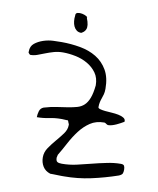

<svg xmlns="http://www.w3.org/2000/svg" viewBox="-86 -835 742 903"><g transform="rotate(10 285.5 -383.5)"><path d="M168 -70.3Q168 -94.7 182.6 -116.2Q197.3 -137.7 214.8 -158.2Q232.4 -178.7 247.1 -198.7Q261.7 -218.8 261.7 -239.3V-244.1Q260.7 -246.1 257.8 -252.9Q255.9 -259.8 253.9 -261.7Q252 -261.7 247.1 -261.7Q242.2 -261.7 236.8 -262.2Q231.4 -262.7 226.6 -262.7Q221.7 -262.7 220.7 -262.7Q192.4 -262.7 164.6 -256.8Q136.7 -251 107.4 -251Q107.4 -264.6 111.8 -279.8Q116.2 -294.9 130.9 -300.8Q163.1 -310.5 191.9 -314.5Q220.7 -318.4 244.1 -322.3Q267.6 -326.2 286.6 -331.5Q305.7 -336.9 319.3 -349.6Q333 -362.3 341.8 -385.3Q350.6 -408.2 354.5 -446.3Q354.5 -481.4 337.4 -505.4Q320.3 -529.3 293.9 -544.4Q267.6 -559.6 236.3 -565.9Q205.1 -572.3 176.8 -572.3Q153.3 -572.3 132.8 -566.4Q112.3 -560.5 93.8 -553.2Q75.2 -545.9 59.1 -540Q43 -534.2 26.4 -534.2Q24.4 -534.2 21.5 -537.6Q18.6 -541 16.6 -543V-548.8Q16.6 -574.2 33.7 -587.9Q50.8 -601.6 74.2 -609.4Q97.7 -617.2 121.6 -618.2Q145.5 -619.1 161.1 -619.1Q206.1 -619.1 250 -611.3Q293.9 -603.5 327.6 -583Q361.3 -562.5 381.8 -527.3Q402.3 -492.2 402.3 -438.5Q402.3 -422.9 399.4 -412.1Q396.5 -401.4 393.1 -392.1Q389.6 -382.8 387.2 -372.1Q384.8 -361.3 384.8 -347.7Q384.8 -342.8 394.5 -339.8Q404.3 -336.9 418.9 -335.4Q433.6 -334 450.7 -333Q467.8 -332 482.4 -329.1Q497.1 -326.2 507.3 -320.3Q517.6 -314.5 517.6 -304.7Q517.6 -303.7 517.6 -302.7L516.6 -300.8Q509.8 -296.9 501 -292Q492.2 -287.1 482.4 -282.7Q472.7 -278.3 462.9 -275.4Q453.1 -272.5 445.3 -272.5Q441.4 -272.5 439 -273.9Q436.5 -275.4 434.1 -276.9Q431.6 -278.3 429.7 -279.8Q427.7 -281.2 423.8 -281.2Q385.7 -281.2 357.9 -262.7Q330.1 -244.1 308.6 -215.8Q287.1 -187.5 269.5 -154.3Q252 -121.1 235.4 -93.8Q235.4 -91.8 233.9 -86.4Q232.4 -81.1 232.4 -80.1Q232.4 -64.5 239.3 -60.1Q246.1 -55.7 260.7 -55.7Q295.9 -55.7 330.6 -63.5Q365.2 -71.3 398.9 -80.1Q432.6 -88.9 466.8 -95.7Q502 -103.5 535.2 -103.5Q547.9 -103.5 551.3 -96.7Q554.7 -89.8 554.7 -79.1Q554.7 -67.4 551.8 -60.5Q548.8 -53.7 535.2 -47.9Q472.7 -26.4 409.7 -12.7Q346.7 1 281.2 1Q277.3 1 268.1 1Q258.8 1 248 0.5Q237.3 0 228 0Q218.8 0 215.8 0Q191.4 -7.8 179.7 -26.9Q168 -45.9 168 -70.3ZM202.1 -752.9Q201.2 -764.6 211.4 -767.1Q221.7 -769.5 233.4 -767.1Q245.1 -764.6 253.4 -759.8Q261.7 -754.9 257.8 -752.9Q265.6 -733.4 267.1 -720.2Q268.6 -707 265.1 -698.7Q261.7 -690.4 255.9 -685.5Q250 -680.7 244.1 -677.7Q230.5 -677.7 221.7 -684.6Q212.9 -691.4 208 -702.1Q203.1 -712.9 201.7 -726.1Q200.2 -739.3 202.1 -752.9Z"/></g></svg>

Font: Indie Flower
Style: Regular
Weight: 400
Designer: Kimberly Geswein
Foundry: Kimberly Geswein
Version: Version 1.001 2010